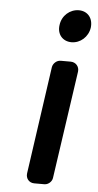

<svg xmlns="http://www.w3.org/2000/svg" viewBox="-54 -788 417 821"><g transform="rotate(5 154.5 -377.0)"><path d="M251 -754C213 -754 179 -725 174 -684C168 -644 193 -615 231 -615C269 -615 302 -644 308 -684C313 -725 289 -754 251 -754ZM203 -30 270 -492C273 -514 257 -532 235 -532H192C175 -532 160 -518 157 -502L91 -40C88 -18 103 0 125 0H169C185 0 201 -14 203 -30Z"/></g></svg>

Font: Trueno
Style: RoundIt
Weight: 400
Designer: Julieta Ulanovsky, Jasper
Foundry: Julieta Ulanovsky, Cannot Into Space Fonts
Version: Version 3.001